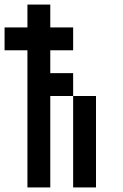

<svg xmlns="http://www.w3.org/2000/svg" viewBox="-20 -920 540 840"><path d="M0 -700V-800H100V-900H200V-800H300V-700H200V-600H300V-500H200V-100H100V-700ZM300 -100V-500H400V-100Z"/></svg>

Font: GalmuriMono9 Regular
Style: Regular
Weight: 400
Designer: Lee Minseo (quiple)
Version: Version 2.399;hotconv 1.1.1;makeotfexe 2.6.0 DEVELOPMENT